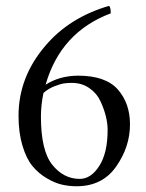

<svg xmlns="http://www.w3.org/2000/svg" viewBox="-20 -631 505 662"><path d="M129.9 -310.5Q121.1 -269 121.1 -229Q121.1 -111.8 160.2 -63Q199.2 -14.2 254.9 -14.2Q293.9 -14.2 322.5 -59.1Q351.1 -104 351.1 -183.1Q351.1 -205.1 345 -230Q338.9 -254.9 326.4 -282Q314 -309.1 288.1 -327.1Q262.2 -345.2 228 -345.2Q213.9 -345.2 201.4 -343.5Q189 -341.8 168 -333.7Q147 -325.7 129.9 -310.5ZM137.2 -338.9Q185.1 -369.6 249 -370.1Q344.2 -370.1 386.2 -322.5Q428.2 -274.9 428.2 -202.1Q428.2 -125 380.6 -56.9Q333 11.2 244.1 11.2Q218.3 11.2 193.6 5.6Q168.9 0 140.9 -16.6Q112.8 -33.2 91.8 -58.6Q70.8 -84 57.4 -128.9Q43.9 -173.8 43.9 -231.9Q43.9 -365.7 137.2 -474.1Q220.2 -571.3 356 -610.8Q361.8 -606.9 361.8 -585Q189 -520 137.2 -338.9Z"/></svg>

Font: Linux Libertine Display
Style: Regular
Weight: 400
Designer: Philipp H. Poll
Foundry: Philipp H. Poll
Version: Version 5.0.9